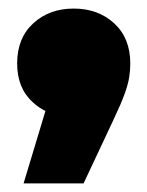

<svg xmlns="http://www.w3.org/2000/svg" viewBox="-20 -268 344 448"><path d="M35 160 86 -9Q70 -17 57 -29Q20 -62 20 -120Q20 -179 57.5 -213.5Q95 -248 152 -248Q209 -248 246.5 -213.5Q284 -179 284 -120Q284 -104 281.5 -88Q279 -72 271 -49.5Q263 -27 245 11L175 160Z"/></svg>

Font: Montserrat Thin Black
Style: Regular
Weight: 900
Version: Version 9.000